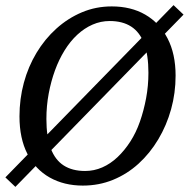

<svg xmlns="http://www.w3.org/2000/svg" viewBox="-20 -708 736 749"><path d="M696 -651 40 21 1 -16 657 -688ZM303 16Q230 16 174 -15.5Q118 -47 87 -107.5Q56 -168 56 -254Q56 -322 73 -385Q90 -448 122.5 -502Q155 -556 200 -596.5Q245 -637 299.5 -660Q354 -683 416 -683Q491 -683 546.5 -651Q602 -619 633.5 -558.5Q665 -498 665 -413Q665 -345 647.5 -282Q630 -219 597.5 -164.5Q565 -110 520.5 -69.5Q476 -29 421 -6.5Q366 16 303 16ZM312 -41Q347 -41 379 -55Q411 -69 438.5 -95Q466 -121 488.5 -156Q511 -191 526 -234Q541 -277 550 -325Q559 -373 559 -424Q559 -494 542 -538.5Q525 -583 491.5 -604.5Q458 -626 408 -626Q373 -626 341 -612Q309 -598 281.5 -572.5Q254 -547 232 -511.5Q210 -476 194.5 -433.5Q179 -391 170 -343Q161 -295 161 -244Q161 -174 178 -129Q195 -84 228.5 -62.5Q262 -41 312 -41Z"/></svg>

Font: Source Serif 4 Medium
Style: Italic
Weight: 500
Italic angle: -12°
Designer: Frank Grießhammer
Foundry: Adobe Systems Incorporated
Version: Version 4.004;hotconv 1.0.116;makeotfexe 2.5.65601